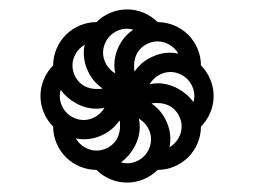

<svg xmlns="http://www.w3.org/2000/svg" viewBox="-20 -544 540 408"><path d="M266 -392Q279 -411 299.5 -421.5Q320 -432 342 -432Q346 -432 350.5 -431.5Q355 -431 359 -430Q352 -442 340 -449Q328 -456 315 -456Q305 -456 295.5 -452Q286 -448 279 -441Q272 -434 268.5 -424.5Q265 -415 265 -405Q265 -402 265 -398.5Q265 -395 266 -392ZM185 -355Q188 -355 191.5 -355Q195 -355 198 -356Q179 -369 168.5 -389.5Q158 -410 158 -432Q158 -436 158.5 -440.5Q159 -445 160 -449Q148 -442 141 -430Q134 -418 134 -405Q134 -395 138 -385.5Q142 -376 149 -369Q156 -362 165.5 -358.5Q175 -355 185 -355ZM407 -405Q407 -406 407 -406Q407 -406 407 -405ZM340 -231Q352 -238 359 -250Q366 -262 366 -275Q366 -285 362 -294.5Q358 -304 351 -311Q344 -318 334.5 -321.5Q325 -325 315 -325Q312 -325 308.5 -325Q305 -325 302 -324Q321 -311 331.5 -290.5Q342 -270 342 -248Q342 -244 341.5 -239.5Q341 -235 340 -231ZM225 -388Q224 -392 223.5 -396.5Q223 -401 223 -405Q223 -427 233.5 -447.5Q244 -468 262 -480L263 -481Q259 -482 256 -482.5Q253 -483 250 -483Q240 -483 230.5 -479Q221 -475 214 -468Q207 -461 203 -451.5Q199 -442 199 -432Q199 -419 206 -407Q213 -395 225 -388ZM391 -327Q392 -330 392.5 -333.5Q393 -337 393 -340Q393 -350 389 -359.5Q385 -369 378 -376Q371 -383 361.5 -387Q352 -391 342 -391Q329 -391 317 -384Q305 -377 298 -365Q302 -366 306.5 -366.5Q311 -367 315 -367Q337 -367 357.5 -356Q378 -345 391 -327ZM158 -289Q171 -289 183 -296Q195 -303 202 -315Q198 -314 193.5 -313.5Q189 -313 185 -313Q163 -313 142.5 -324Q122 -335 109 -353Q108 -350 107.5 -346.5Q107 -343 107 -340Q107 -330 111 -320.5Q115 -311 122 -304Q129 -297 138.5 -293Q148 -289 158 -289ZM250 -197Q260 -197 269.5 -201Q279 -205 286 -212Q293 -219 297 -228.5Q301 -238 301 -248Q301 -261 294 -273Q287 -285 275 -292Q276 -288 276.5 -283.5Q277 -279 277 -275Q277 -253 266 -232.5Q255 -212 237 -199Q240 -198 243.5 -197.5Q247 -197 250 -197ZM185 -224Q195 -224 204.5 -228Q214 -232 221 -239Q228 -246 231.5 -255.5Q235 -265 235 -275Q235 -278 235 -281.5Q235 -285 234 -288Q221 -269 200.5 -258.5Q180 -248 158 -248Q154 -248 149.5 -248.5Q145 -249 141 -250Q148 -238 160 -231Q172 -224 185 -224ZM250 -156Q232 -156 215 -163Q198 -170 185 -183Q167 -183 150 -190Q133 -197 120 -210Q107 -223 100 -240Q93 -257 93 -275Q80 -288 73 -305Q66 -322 66 -340Q66 -358 73 -375Q80 -392 93 -405Q93 -423 100 -440Q107 -457 120 -470Q133 -483 150 -490Q167 -497 185 -497Q198 -510 215 -517Q232 -524 250 -524Q268 -524 285 -517Q302 -510 315 -497Q333 -497 350 -490Q367 -483 380 -470Q393 -457 400 -440Q407 -423 407 -405Q420 -392 427 -375Q434 -358 434 -340Q434 -322 427 -305Q420 -288 407 -275Q407 -257 400 -240Q393 -223 380 -210Q367 -197 350 -190Q333 -183 315 -183Q302 -170 285 -163Q268 -156 250 -156Z"/></svg>

Font: Iosevka Term Curly Light
Style: Regular
Weight: 300
Designer: Belleve Invis
Foundry: Belleve Invis
Version: Version 32.3.0